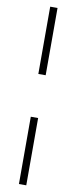

<svg xmlns="http://www.w3.org/2000/svg" viewBox="-111 -842 437 1096"><g transform="rotate(10 107.5 -294.0)"><path d="M86 -418V-808H128.5V-418ZM86 220V-170H128.5V220Z"/></g></svg>

Font: Encode Sans Semi Condensed ExtraLight
Style: Regular
Weight: 200
Width: 4
Designer: Multiple Designers
Foundry: Impallari Type
Version: Version 3.000; ttfautohint (v1.8.3) -l 8 -r 50 -G 200 -x 14 